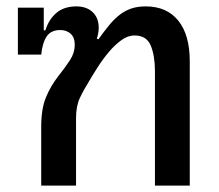

<svg xmlns="http://www.w3.org/2000/svg" viewBox="-20 -581 687 601"><path d="M109 -184Q109 -240 123.5 -275.5Q138 -311 162 -342Q185 -371 199.5 -393.5Q214 -416 214 -441Q214 -464 201 -475.5Q188 -487 169 -487Q140 -487 126.5 -467.5Q113 -448 109 -410H36V-557H117V-486H122Q133 -521 157 -541Q181 -561 219 -561Q251 -561 270 -543Q289 -525 289 -494Q289 -478 283 -460L288 -458Q306 -483 322 -502.5Q338 -522 355 -535Q372 -548 391.5 -554.5Q411 -561 436 -561Q502 -561 538 -516.5Q574 -472 574 -389V0H465V-359Q465 -406 452 -438Q439 -470 401 -470Q380 -470 359.5 -455Q339 -440 320.5 -418Q302 -396 286 -371Q270 -346 259 -327Q242 -300 230 -274.5Q218 -249 218 -211V0H109Z"/></svg>

Font: IBM-Poppins
Style: Poppins-Medium
Weight: 500
Designer: Mike Abbink, Paul van der Laan, Pieter van Rosmalen, Ben Mitchell, Mark Frömberg
Foundry: Bold Monday
Version: Version 1.1